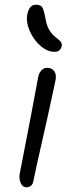

<svg xmlns="http://www.w3.org/2000/svg" viewBox="-20 -784 316 815"><path d="M93 11Q81 11 73.5 2Q66 -7 63.5 -22Q61 -37 65 -53Q81 -137 92.5 -195Q104 -253 112 -296Q120 -339 127 -376.5Q134 -414 142 -456Q144 -468 149.5 -477Q155 -486 162.5 -491Q170 -496 181 -496Q199 -496 209.5 -483Q220 -470 216 -445Q211 -422 202 -379.5Q193 -337 181.5 -285Q170 -233 158 -181Q146 -129 136.5 -85.5Q127 -42 122 -17Q120 -4 112.5 3.5Q105 11 93 11ZM210 -564Q188 -564 165.5 -579Q143 -594 125.5 -618.5Q108 -643 99.5 -671Q91 -699 96 -724Q100 -742 108.5 -753Q117 -764 133 -764Q152 -764 159 -753.5Q166 -743 173 -706Q178 -674 190 -655.5Q202 -637 215 -627Q228 -617 236 -609Q244 -601 242 -589Q239 -576 232 -570Q225 -564 210 -564Z"/></svg>

Font: Shantell Sans Light
Style: Italic
Weight: 300
Italic angle: -11°
Designer: Stephen Nixon, Anya Danilova, Shantell Martin
Foundry: Arrow Type
Version: Version 1.008;[ac192a2d6]